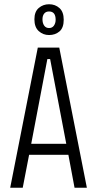

<svg xmlns="http://www.w3.org/2000/svg" viewBox="-20 -884 457 904"><path d="M28 0 158 -660H259L389 0H331L302 -155H117L87 0ZM203 -606 127 -207H292L216 -606ZM211 -719Q183 -719 162.5 -737.5Q142 -756 142 -793Q142 -829 162.5 -846.5Q183 -864 211 -864Q240 -864 260 -846Q280 -828 280 -791Q280 -753 260 -736Q240 -719 211 -719ZM211 -752Q226 -752 234 -763.5Q242 -775 242 -791Q242 -830 211 -830Q196 -830 188 -820Q180 -810 180 -793Q180 -775 188 -763.5Q196 -752 211 -752Z"/></svg>

Font: Bricolage Grotesque 12pt Condensed ExtraLight
Style: Regular
Weight: 200
Width: 3
Designer: Mathieu Triay
Foundry: Atelier Triay
Version: Version 1.001; ttfautohint (v1.8.4.7-5d5b);gftools[0.9.33.de